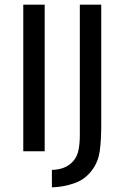

<svg xmlns="http://www.w3.org/2000/svg" viewBox="-20 -650 527 825"><path d="M172 -630V0H80V-630ZM415 -630V-115Q415 -45 408.5 0Q402 45 377 79Q347 121 299 137.5Q251 154 203 155V80Q262 79 294 43Q312 23 317.5 -6Q323 -35 323 -67V-630Z"/></svg>

Font: Ek Mukta
Style: Regular
Weight: 400
Designer: Girish Dalvi and Yashodeep Gholap
Foundry: Ek Type
Version: Version 2.538;PS 1.001;hotconv 16.6.51;makeotf.lib2.5.65220;